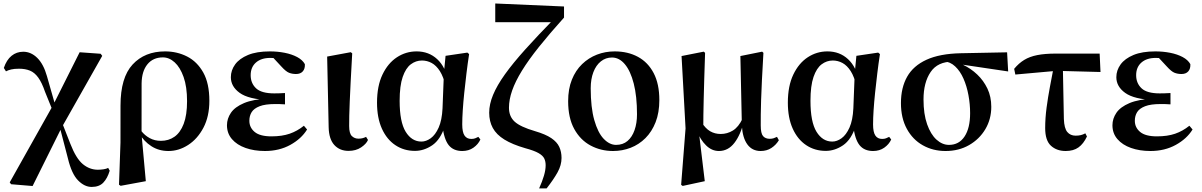

<svg xmlns="http://www.w3.org/2000/svg" viewBox="-20 -845 6854 1095"><path d="M43.4 205.7 35.4 195.2 284.4 -248.5 434.2 -547 554.1 -538.4 563 -526.4 331.2 -116.8 165.9 215.9ZM502.8 221.1Q461.8 221.1 425.1 183.7Q388.4 146.3 367.3 58.3L318.9 -127.7H308.5L332.7 -148.6L381.6 -23.9Q414 59.2 452.5 91.1Q491.1 123 538.1 123Q553.9 123 570.6 120.5Q587.3 118 596.9 112.5L605.7 128.5Q592.5 172.4 569 196.7Q545.6 221.1 502.8 221.1ZM282.1 -209.8 236.8 -321.5Q218.8 -374.3 197.9 -402.9Q177.1 -431.5 150.5 -442.3Q124 -453.1 88.8 -453.1Q61.3 -453.1 44 -449Q26.7 -444.9 14 -438.1L1.8 -457.5Q17.5 -503.8 46 -526.8Q74.5 -549.9 112.5 -549.9Q156.8 -549.9 192.6 -514.7Q228.3 -479.4 247.7 -410.9L298.8 -231.6H311.9Z M658.7 208.4 667.1 -31.5 667.3 -243.1Q667.3 -402.7 736.4 -477.3Q805.4 -551.9 921.5 -551.9Q989.7 -551.9 1047.1 -522.7Q1104.6 -493.4 1139.3 -431.4Q1174 -369.4 1174 -270Q1174 -180.9 1140.2 -116.7Q1106.3 -52.5 1053 -18.2Q999.6 16.2 941 16.2Q885.4 16.2 842.7 -11.6Q799.9 -39.4 773.9 -84.8H769.5L785.4 -98.6Q805.6 -72.5 834 -57.2Q862.3 -41.8 897.5 -41.8Q941.8 -41.8 975.1 -65.2Q1008.4 -88.6 1027.6 -138.6Q1046.8 -188.7 1046.8 -268.3Q1046.8 -350.3 1027.1 -405.7Q1007.4 -461.1 976.2 -489.4Q945.1 -517.7 909 -517.7Q853 -517.7 820.8 -478.3Q788.6 -438.9 787.6 -369.3L787.3 -86.8L787.7 -74.4L811.6 188.3L668.2 214.7Z M1490.9 16.2Q1429.5 16.2 1380.4 -1.2Q1331.4 -18.5 1302.9 -51.5Q1274.4 -84.5 1274.4 -130.8Q1274.4 -168.4 1297 -201.7Q1319.6 -235 1371.8 -257.1Q1424 -279.1 1512.4 -283.1V-274.3Q1397.6 -278.8 1347.1 -315.2Q1296.6 -351.5 1296.6 -404.7Q1296.6 -443.9 1320.9 -477.5Q1345.2 -511 1394.6 -531.5Q1444.1 -551.9 1519 -551.9Q1563 -551.9 1603.7 -543.9Q1644.5 -535.8 1674.9 -519.6Q1705.3 -503.3 1718.7 -479.2Q1720.2 -452.9 1706.8 -437.9Q1693.4 -422.9 1668.1 -422.9Q1646.6 -422.9 1628.6 -429.9Q1610.7 -436.8 1584.2 -466.1L1521.2 -533.9L1582.5 -534.8L1604.7 -509.1Q1577.5 -511.9 1558.4 -513.3Q1539.2 -514.7 1521.4 -514.7Q1469.6 -514.7 1439.6 -488.3Q1409.6 -461.8 1409.6 -416.3Q1409.6 -370.3 1440.5 -341.3Q1471.5 -312.4 1544.1 -312.4Q1558.8 -312.4 1572.7 -312.9Q1586.7 -313.4 1605.4 -314.4V-249.8Q1582.3 -251.6 1570.5 -251.6Q1558.7 -251.6 1549.3 -251.6Q1492.7 -251.6 1460.6 -239.1Q1428.6 -226.7 1415.3 -205.6Q1402.1 -184.5 1402.1 -156.2Q1402.1 -117.7 1432.4 -92.5Q1462.7 -67.3 1528.1 -67.3Q1588.3 -67.3 1632 -82.4Q1675.6 -97.5 1713.2 -127.9L1731.3 -106.5Q1698.7 -53.4 1635.5 -18.6Q1572.3 16.2 1490.9 16.2Z M1967.8 15.5Q1917.4 15.5 1886.6 -18.1Q1855.9 -51.7 1854.4 -119.2L1845.8 -522.4L1980.5 -547.4L1988.7 -540.7Q1983.3 -445.9 1979.9 -378.9Q1976.6 -311.9 1974.6 -265.3Q1972.6 -218.6 1971.9 -185.7Q1971.3 -152.8 1971.3 -126.4Q1971.3 -84 1986.6 -69.1Q2001.9 -54.2 2024.5 -54.2Q2038.7 -54.2 2049 -57.2Q2059.3 -60.2 2067.8 -64.5L2078.7 -46.8Q2069 -24.2 2039.4 -4.4Q2009.8 15.5 1967.8 15.5Z M2346.3 15.5Q2283.6 15.5 2234.7 -17.2Q2185.7 -49.9 2158 -111.3Q2130.2 -172.8 2130.2 -259.4Q2130.2 -354.6 2161.3 -419.6Q2192.3 -484.6 2243.6 -518.3Q2294.8 -551.9 2356.1 -551.9Q2425.7 -551.9 2473.5 -507.5Q2521.3 -463.2 2536 -381.8H2542.5L2521.2 -353.7Q2509.2 -407.4 2488.7 -439.4Q2468.2 -471.4 2442 -485.7Q2415.8 -499.9 2386.4 -499.9Q2351.7 -499.9 2322.8 -478.2Q2294 -456.5 2276.6 -406.1Q2259.2 -355.7 2259.2 -269.8Q2259.2 -149.6 2293.6 -93.6Q2328.1 -37.6 2383.5 -37.6Q2410.2 -37.6 2436.6 -56.6Q2462.9 -75.6 2481.7 -117.3Q2500.5 -159.1 2503.8 -227.4L2511.6 -428L2521.1 -526.6L2645.4 -545L2655.4 -536.5Q2646.9 -481.4 2640.1 -424.9Q2633.2 -368.4 2627.7 -315.4Q2622.2 -262.4 2619.2 -216.4Q2616.2 -170.4 2616.2 -135.4Q2616.2 -91.4 2629.2 -72.1Q2642.2 -52.7 2667.7 -52.7Q2680.9 -52.7 2690.2 -56.3Q2699.5 -60 2708 -64.5L2719.7 -49.4Q2707 -21.7 2680 -2.7Q2653 16.2 2616.5 16.2Q2565.9 16.2 2539.1 -17.1Q2512.3 -50.5 2503.4 -127.3L2518.4 -128.7Q2492.2 -48.4 2445 -16.4Q2397.8 15.5 2346.3 15.5Z M3054.7 229.5Q3072.4 190 3082.1 157.4Q3091.9 124.7 3091.9 97.5Q3091.9 75.5 3084 59Q3076.1 42.4 3051.5 28.2Q3026.9 14 2975.3 0.1Q2902 -21.1 2856.5 -49.2Q2811.1 -77.3 2790.5 -115.1Q2769.9 -152.9 2769.9 -202.3Q2769.9 -250.6 2792.1 -304Q2814.2 -357.4 2859.6 -421Q2905.1 -484.6 2976.2 -563.7Q3047.2 -642.9 3145.1 -742.6L3132.2 -703.3V-718.5L2804.5 -718.3V-825.1L3196.7 -808V-744.8Q3113.7 -652.4 3054.1 -577.9Q2994.5 -503.4 2956.8 -442.1Q2919.1 -380.8 2900.9 -328.9Q2882.7 -277 2882.7 -230.5Q2882.7 -181.1 2914.9 -151.4Q2947.2 -121.6 3031.4 -97Q3091.6 -79.3 3124.2 -57.2Q3156.8 -35.1 3169.6 -7.2Q3182.5 20.8 3182.5 55.7Q3182.5 96.8 3160.1 137.3Q3137.8 177.8 3097.4 229.5Z M3476.2 16.2Q3406.5 16.2 3348.1 -15.1Q3289.6 -46.4 3254.9 -109.5Q3220.2 -172.7 3220.2 -267.9Q3220.2 -337.8 3241.5 -390.7Q3262.7 -443.6 3299.8 -479.3Q3336.8 -515 3384.5 -533.5Q3432.2 -551.9 3485.6 -551.9Q3560.8 -551.9 3618.3 -520.8Q3675.7 -489.7 3708 -428Q3740.3 -366.2 3740.3 -274.3Q3740.3 -202.9 3719.1 -148.4Q3697.8 -94 3660.9 -57.2Q3624 -20.5 3576.4 -2.1Q3528.8 16.2 3476.2 16.2ZM3493.4 -18.7Q3532.5 -18.7 3558.8 -41Q3585.1 -63.3 3599 -103.1Q3612.9 -142.8 3612.9 -193.3Q3612.9 -296.1 3594.3 -368.4Q3575.8 -440.6 3543.6 -478.8Q3511.5 -517 3470.1 -517Q3434.5 -517 3406.9 -495.1Q3379.3 -473.2 3364.1 -433.5Q3348.9 -393.7 3348.9 -341.7Q3348.9 -231.8 3369.3 -160.1Q3389.6 -88.3 3422.8 -53.5Q3456 -18.7 3493.4 -18.7Z M3864.6 209.1 3889.8 -112.8 3867 -525.4 3993.4 -550.4 4001.2 -543.7Q3998.4 -458.5 3996.4 -394.8Q3994.4 -331 3993.3 -281.3Q3992.2 -231.6 3991.5 -190.3Q3990.9 -148.9 3990.9 -108.5L3966.6 -84.9L3999.4 188.3L3873.4 215.4ZM4318 16.2Q4269.8 16.2 4242.3 -21.4Q4214.8 -59 4210.9 -128.4V-132.1L4202.5 -525.4L4326.6 -550.4L4333.9 -543.7Q4328.4 -454.3 4325.4 -388.6Q4322.4 -323 4320.7 -275.1Q4318.9 -227.1 4318.8 -192Q4318.6 -156.9 4318.6 -129.6Q4318.6 -84 4331.9 -68.7Q4345.1 -53.4 4370.1 -53.4Q4382.9 -53.4 4392.8 -56.8Q4402.7 -60.2 4411.3 -64.5L4421.9 -45.1Q4405.3 -17.8 4379 -0.8Q4352.7 16.2 4318 16.2ZM4080.1 16.2Q4039.2 16.2 4006.6 -16.1Q3974 -48.4 3955.6 -96.3H3952.8L3980.5 -148.8Q4003.1 -112.1 4030 -96.5Q4056.8 -80.9 4090.2 -80.9Q4127.6 -80.9 4159.9 -100.7Q4192.2 -120.5 4215.1 -169.2L4226.7 -156.5H4223.2Q4204.5 -76.9 4168.6 -30.4Q4132.8 16.2 4080.1 16.2Z M4689.3 15.5Q4626.6 15.5 4577.7 -17.2Q4528.7 -49.9 4501 -111.3Q4473.2 -172.8 4473.2 -259.4Q4473.2 -354.6 4504.3 -419.6Q4535.3 -484.6 4586.6 -518.3Q4637.8 -551.9 4699.1 -551.9Q4768.7 -551.9 4816.5 -507.5Q4864.3 -463.2 4879 -381.8H4885.5L4864.2 -353.7Q4852.2 -407.4 4831.7 -439.4Q4811.2 -471.4 4785 -485.7Q4758.8 -499.9 4729.4 -499.9Q4694.7 -499.9 4665.8 -478.2Q4637 -456.5 4619.6 -406.1Q4602.2 -355.7 4602.2 -269.8Q4602.2 -149.6 4636.6 -93.6Q4671.1 -37.6 4726.5 -37.6Q4753.2 -37.6 4779.6 -56.6Q4805.9 -75.6 4824.7 -117.3Q4843.5 -159.1 4846.8 -227.4L4854.6 -428L4864.1 -526.6L4988.4 -545L4998.4 -536.5Q4989.9 -481.4 4983.1 -424.9Q4976.2 -368.4 4970.7 -315.4Q4965.2 -262.4 4962.2 -216.4Q4959.2 -170.4 4959.2 -135.4Q4959.2 -91.4 4972.2 -72.1Q4985.2 -52.7 5010.7 -52.7Q5023.9 -52.7 5033.2 -56.3Q5042.5 -60 5051 -64.5L5062.7 -49.4Q5050 -21.7 5023 -2.7Q4996 16.2 4959.5 16.2Q4908.9 16.2 4882.1 -17.1Q4855.3 -50.5 4846.4 -127.3L4861.4 -128.7Q4835.2 -48.4 4788 -16.4Q4740.8 15.5 4689.3 15.5Z M5372.5 16.2Q5300.9 16.2 5243.1 -16.3Q5185.3 -48.7 5151.8 -110.2Q5118.2 -171.8 5118.2 -257.1Q5118.2 -344.6 5153.4 -407.2Q5188.5 -469.7 5264 -504.3Q5339.4 -538.9 5460.5 -541.4L5723.6 -546.6L5729.7 -437.5L5441.8 -480.3L5414.9 -493.5Q5327.8 -494 5287.4 -434.2Q5246.9 -374.4 5246.9 -277.8Q5246.9 -194.4 5267.4 -136.5Q5287.8 -78.6 5321 -48.6Q5354.1 -18.7 5392.2 -18.7Q5449.3 -18.7 5481 -66.6Q5512.7 -114.5 5512.7 -199.6Q5512.7 -251.2 5503.1 -302.6Q5493.6 -354.1 5474.8 -396.8Q5456 -439.5 5427.4 -466.3Q5398.8 -493.2 5361.2 -495.5L5382.9 -504.5Q5428.2 -496.4 5472.6 -475.4Q5517 -454.4 5553.1 -420.2Q5589.3 -385.9 5611.4 -339.8Q5633.4 -293.6 5633.4 -235.7Q5633.4 -165.4 5599.5 -108.2Q5565.5 -51.1 5506.8 -17.5Q5448.1 16.2 5372.5 16.2Z M5770.6 -419.9 5763.9 -452.5Q5790.1 -484.3 5821.1 -503.2Q5852.2 -522.2 5895.8 -530.8Q5939.3 -539.4 6001.8 -539.4H6251.4L6256.3 -434.4L6005.7 -441ZM6057.7 16.2Q6006.6 16.2 5973.7 -13.8Q5940.8 -43.7 5940.8 -114.6Q5940.8 -171.5 5948.8 -231.4Q5956.8 -291.4 5967.9 -350Q5978.9 -408.6 5988.8 -459.8H6041.7L6047.4 -165.9Q6049.4 -113.3 6066.8 -92.3Q6084.3 -71.3 6114.5 -71.3Q6130.8 -71.3 6143.9 -74.4Q6157 -77.6 6169.8 -84.6L6179 -66.6Q6159.4 -24.9 6130.7 -4.3Q6102.1 16.2 6057.7 16.2Z M6540.9 16.2Q6479.5 16.2 6430.4 -1.2Q6381.4 -18.5 6352.9 -51.5Q6324.4 -84.5 6324.4 -130.8Q6324.4 -168.4 6347 -201.7Q6369.6 -235 6421.8 -257.1Q6474 -279.1 6562.4 -283.1V-274.3Q6447.6 -278.8 6397.1 -315.2Q6346.6 -351.5 6346.6 -404.7Q6346.6 -443.9 6370.9 -477.5Q6395.2 -511 6444.6 -531.5Q6494.1 -551.9 6569 -551.9Q6613 -551.9 6653.7 -543.9Q6694.5 -535.8 6724.9 -519.6Q6755.3 -503.3 6768.7 -479.2Q6770.2 -452.9 6756.8 -437.9Q6743.4 -422.9 6718.1 -422.9Q6696.6 -422.9 6678.6 -429.9Q6660.7 -436.8 6634.2 -466.1L6571.2 -533.9L6632.5 -534.8L6654.7 -509.1Q6627.5 -511.9 6608.4 -513.3Q6589.2 -514.7 6571.4 -514.7Q6519.6 -514.7 6489.6 -488.3Q6459.6 -461.8 6459.6 -416.3Q6459.6 -370.3 6490.5 -341.3Q6521.5 -312.4 6594.1 -312.4Q6608.8 -312.4 6622.7 -312.9Q6636.7 -313.4 6655.4 -314.4V-249.8Q6632.3 -251.6 6620.5 -251.6Q6608.7 -251.6 6599.3 -251.6Q6542.7 -251.6 6510.6 -239.1Q6478.6 -226.7 6465.3 -205.6Q6452.1 -184.5 6452.1 -156.2Q6452.1 -117.7 6482.4 -92.5Q6512.7 -67.3 6578.1 -67.3Q6638.3 -67.3 6682 -82.4Q6725.6 -97.5 6763.2 -127.9L6781.3 -106.5Q6748.7 -53.4 6685.5 -18.6Q6622.3 16.2 6540.9 16.2Z"/></svg>

Font: Noto Serif HK
Style: Regular
Weight: 200
Designer: Ryoko NISHIZUKA 西塚涼子 (kana & ideographs); Frank Grießhammer (Latin, Greek & Cyrillic); Wenlong ZHANG 张文龙 (bopomofo); San
Foundry: Adobe
Version: Version 2.001;hotconv 1.1.0;makeotfexe 2.6.0